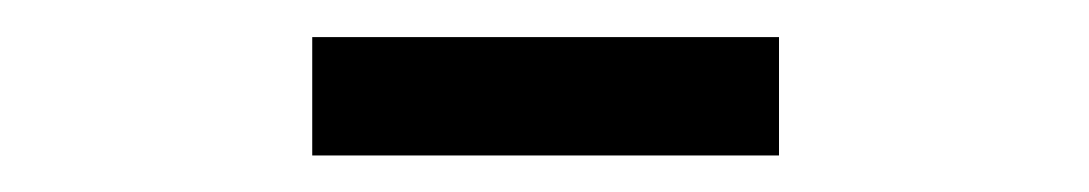

<svg xmlns="http://www.w3.org/2000/svg" viewBox="-20 -683 584 103"><path d="M397.9 -663.1V-599.6H147.5V-663.1Z"/></svg>

Font: Varta SemiBold
Style: Regular
Weight: 600
Designer: Joana Correia, Viktoriya Grabowska, Eben Sorkin
Foundry: Sorkin Type
Version: Version 1.003; ttfautohint (v1.3) -l 8 -r 24 -G 200 -x 12 -H